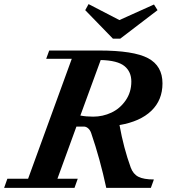

<svg xmlns="http://www.w3.org/2000/svg" viewBox="-56 -907 841 927"><path d="M489.3 -720.2 355.5 -857.9 371.6 -887.2 520.5 -810.1 687.5 -885.3 704.6 -857.9 524.4 -720.2ZM-36.1 0 -20.5 -43.9H79.6L290.5 -623H167L181.6 -663.1H421.9Q589.4 -663.1 658.9 -626Q728.5 -588.9 728.5 -504.4Q728.5 -423.8 674.8 -372.1Q621.1 -320.3 521 -303.2Q541 -191.9 575.2 -98.1Q586.9 -66.4 612.3 -53.5Q637.7 -40.5 687 -40.5L672.4 0H457Q427.2 -139.2 384.3 -264.2Q379.4 -278.8 369.6 -287.4Q359.9 -295.9 348.6 -295.9H313L221.2 -43.9H319.3L303.7 0ZM578.1 -513.2Q578.1 -561 544.7 -588.1Q511.2 -615.2 430.2 -617.2L332 -349.1Q360.8 -343.8 393.6 -343.8Q440.4 -343.8 481.9 -363.3Q523.4 -382.8 550.8 -422.4Q578.1 -461.9 578.1 -513.2Z"/></svg>

Font: Elstob 6pt
Style: Italic
Weight: 700
Italic angle: -20°
Designer: Peter S. Baker
Version: Version 1.015